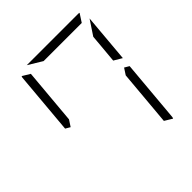

<svg xmlns="http://www.w3.org/2000/svg" viewBox="-252 -1174 1321 1321"><g transform="rotate(-45 408.0 -514.0)"><path d="M163 -531 133 -485 99 -505 139 -959Q139 -964 143 -972L199 -938L181 -735ZM683 -515 717 -495 677 -41Q677 -36 673 -28L617 -62L635 -265L653 -469ZM323 -938 221 -1000H452H720Q729 -1000 733 -998L694 -938H446ZM683 -815 754 -922 723 -567 664 -602 676 -735Z"/></g></svg>

Font: DSEG7 Modern Mini
Style: Light Italic
Weight: 300
Italic angle: -5°
Designer: Keshikan(Twitter:@keshinomi_88pro)
Version: Version 0.46